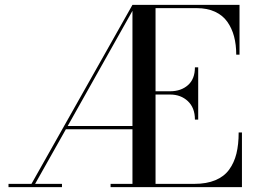

<svg xmlns="http://www.w3.org/2000/svg" viewBox="-20 -770 1046 790"><path d="M15 -13.5H109.5L525 -750H965.5V-545H952Q952 -586.5 943 -620.2Q934 -654 915.2 -680.5Q896.5 -707 864.5 -721.8Q832.5 -736.5 790 -736.5H620V-394.5H680Q725 -394.5 753.5 -419.8Q782 -445 782 -493H795.5V-278H782Q782 -326.5 753 -353.8Q724 -381 680 -381H620V-13.5H780Q830 -13.5 866 -28.5Q902 -43.5 922.8 -72Q943.5 -100.5 952.8 -138Q962 -175.5 962 -225H975.5V0H435V-13.5H525V-238H251L124.5 -13.5H235V0H15ZM258.5 -251.5H525V-725.5Z"/></svg>

Font: Bodoni* 16pt
Style: Regular
Weight: 400
Version: Version 2.3